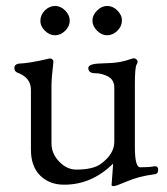

<svg xmlns="http://www.w3.org/2000/svg" viewBox="-20 -613 567 652"><path d="M201.7 -577.1Q216.8 -561.5 216.8 -543Q216.8 -523.9 201.2 -508.3Q185.5 -493.2 167 -493.2Q147.9 -493.2 132.3 -508.8Q116.7 -524.4 117.2 -543Q117.2 -562 132.3 -577.6Q147.9 -592.8 167 -592.8Q186 -592.8 201.7 -577.1ZM394 -543Q394 -523.9 378.4 -508.3Q362.3 -493.2 343.8 -493.2Q325.2 -493.2 309.6 -508.8Q293.9 -524.4 293.9 -543Q293.9 -561.5 309.6 -577.1Q325.2 -592.8 344.2 -592.8Q363.3 -592.8 378.9 -577.1Q394.5 -561.5 394 -543ZM85 -105V-308.1Q85 -348.1 42 -365.2Q28.8 -369.1 28.8 -381.8Q28.8 -394.5 43.9 -397Q79.1 -397.9 147 -414.1Q154.3 -415 158.2 -411.1Q162.1 -407.2 161.1 -399.9Q155.3 -354 154.8 -323.2V-127.9Q154.3 -91.8 180.7 -64.5Q207 -37.1 238.8 -37.1Q296.9 -37.1 323.2 -57.1Q368.2 -90.3 368.2 -131.8V-314.9Q368.2 -341.8 347.2 -353Q326.2 -364.3 303.2 -364.3Q280.3 -364.3 279.8 -381.8Q279.8 -396.5 322.3 -397.5Q364.7 -398.4 385.3 -402.3Q405.8 -405.8 432.1 -415H434.1Q440.9 -415 445.3 -409.2Q449.7 -403.3 443.8 -393.6Q438 -383.8 438 -326.2V-113.8Q438 -44.9 456.1 -44.9Q486.8 -44.9 502 -47.9Q517.1 -50.8 517.1 -36.1Q517.1 -21.5 502.9 -21Q451.2 -14.2 412.6 2.4Q374 19 366.2 19Q358.4 19 358.9 15.1L363.8 -50.8V-57.1Q292 13.7 199.2 14.2Q148.4 14.6 116.7 -16.6Q85 -47.9 85 -105Z"/></svg>

Font: EBGaramond
Style: Regular
Weight: 400
Version: Version 000.012g